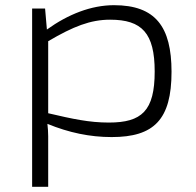

<svg xmlns="http://www.w3.org/2000/svg" viewBox="-20 -517 758 741"><path d="M420 -497C332 -497 243 -462 161 -403L154 -484H104V204H166V57C166 22 167 -5 163 -39C246 -5 327 12 411 12C574 12 642 -55 642 -240C642 -414 580 -497 420 -497ZM400 -44C324 -44 260 -58 166 -80V-358C263 -415 329 -441 405 -441C528 -441 577 -389 577 -241C577 -89 527 -44 400 -44Z"/></svg>

Font: Exo 2 Light Expanded
Style: Regular
Weight: 300
Width: 7
Designer: Natanael Gama
Version: Version 1.001;PS 001.001;hotconv 1.0.70;makeotf.lib2.5.58329